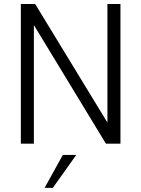

<svg xmlns="http://www.w3.org/2000/svg" viewBox="-20 -717 705 958"><path d="M581 0H508.5L149 -592V0H84V-697H155.5L516 -105.5V-697H581ZM243.5 220.5H202.5L293.5 56H360.5Z"/></svg>

Font: Acari Sans Neue
Style: Regular
Weight: 400
Designer: Alfredo Marco Pradil (font), Cristiano Sobral (main changes)
Foundry: Hanken Design Co. (font), Cristiano Sobral (main changes)
Version: Version 2.459;March 19, 2022;FontCreator 14.0.0.2808 64-bit;